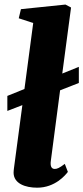

<svg xmlns="http://www.w3.org/2000/svg" viewBox="-20 -826 371 855"><path d="M40.5 -56.2C41.5 -8.3 92.8 9.8 145.5 9.8C225.6 9.8 271.5 -46.4 282.2 -60.5L268.6 -96.2C243.2 -77.1 233.9 -73.7 223.6 -73.7C208 -73.7 203.1 -87.9 206.5 -110.8L247.6 -423.8L331.1 -456.5V-528.3L257.3 -498.5L296.4 -792.5L271.5 -805.7L73.2 -785.2L63.5 -744.6L127.9 -723.6L88.9 -429.7L12.7 -398.9V-332L79.6 -357.9L44.4 -93.8C43.5 -85.9 40.5 -67.9 40.5 -56.2Z"/></svg>

Font: Merriweather
Style: Heavy Italic
Weight: 900
Italic angle: -7.5°
Designer: Eben Sorkin
Foundry: Eben Sorkin
Version: Version 1.001